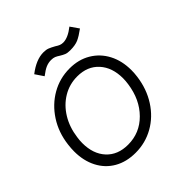

<svg xmlns="http://www.w3.org/2000/svg" viewBox="-179 -792 938 938"><g transform="rotate(-45 290.5 -323.0)"><path d="M23 -207Q23 -228 26 -252Q35 -327 73 -385.5Q111 -444 168.5 -477Q226 -510 294 -510Q356 -510 403 -482Q450 -454 476 -404.5Q502 -355 502 -290Q502 -270 499 -247Q489 -172 451.5 -113.5Q414 -55 356.5 -22.5Q299 10 231 10Q168 10 121 -17Q74 -44 48.5 -93.5Q23 -143 23 -207ZM442 -253Q445 -273 445 -291Q445 -366 404 -411Q363 -456 293 -456Q239 -456 194 -429Q149 -402 120 -354.5Q91 -307 83 -246Q80 -227 80 -208Q80 -133 121 -88.5Q162 -44 233 -44Q314 -44 371.5 -102Q429 -160 442 -253ZM259 -656Q278 -656 290.5 -651Q303 -646 321 -636Q333 -628 342 -624.5Q351 -621 362 -621Q395 -621 438 -655L468 -612Q437 -589 415.5 -579.5Q394 -570 359 -570Q340 -570 329 -574.5Q318 -579 305 -587Q293 -595 283.5 -599Q274 -603 259 -603Q241 -603 224 -596Q207 -589 181 -569L152 -612Q209 -656 259 -656Z"/></g></svg>

Font: Bellota
Style: Italic
Weight: 400
Italic angle: -7.5°
Designer: Kemie Guaida
Foundry: Kemie Guaida
Version: Version 4.001